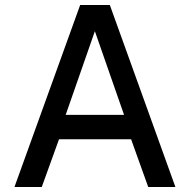

<svg xmlns="http://www.w3.org/2000/svg" viewBox="-20 -743 754 763"><path d="M37.5 0 298.5 -723H416.5L677 0H569L501 -189.5H214.5L146 0ZM241 -286.5H473L357 -619Z"/></svg>

Font: Public Sans Thin Medium
Style: Regular
Weight: 500
Version: Version 2.001